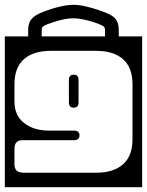

<svg xmlns="http://www.w3.org/2000/svg" viewBox="-40 -655 610 797"><path d="M453 -529V-504H550V122H-20V-504H77V-529Q77 -557 87.8 -572Q98.5 -587 121 -598Q137 -605.5 162.2 -614.2Q187.5 -623 215 -629Q242.5 -635 265 -635Q287.5 -635 315.8 -628.5Q344 -622 369.5 -613.2Q395 -604.5 409 -598Q433 -587 443 -572Q453 -557 453 -529ZM133 -529V-504H396V-529Q396 -542 388.8 -546.2Q381.5 -550.5 371 -555Q361.5 -559 343 -564.8Q324.5 -570.5 303.5 -574.8Q282.5 -579 265 -579Q239 -579 208.2 -570.8Q177.5 -562.5 158 -555Q147.5 -550.5 140.2 -546.2Q133 -542 133 -529ZM161 -113H266Q290 -113 290 -93Q290 -73 266 -73H52Q37 -73 28.5 -64.5Q20 -56 20 -35V29Q20 43 28.5 52.5Q37 62 61 62H359Q431 62 470.5 27.2Q510 -7.5 510 -77V-305Q510 -375 470.5 -409.5Q431 -444 359 -444H171Q99 -444 59.5 -409.5Q20 -375 20 -305V-234Q20 -175 60.5 -144Q101 -113 161 -113ZM286 -230Q286 -208 266 -208Q246 -208 246 -230V-323Q246 -345 266 -345Q286 -345 286 -323Z"/></svg>

Font: Honk Rounded
Style: Regular
Weight: 400
Designer: Noopur Datye & Yesha Goshar
Foundry: Ek Type
Version: Version 1.000